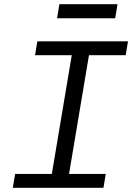

<svg xmlns="http://www.w3.org/2000/svg" viewBox="-20 -895 640 915"><path d="M41 0 52 -66H227L322 -632H147L158 -698H590L579 -632H404L309 -66H484L473 0ZM263 -875H540L529 -808H252Z"/></svg>

Font: IBM Plex Mono
Style: Italic
Weight: 400
Italic angle: -9°
Monospace: yes
Designer: Mike Abbink, Paul van der Laan, Pieter van Rosmalen
Foundry: Bold Monday
Version: Version 2.3